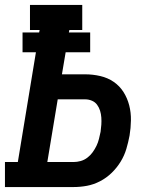

<svg xmlns="http://www.w3.org/2000/svg" viewBox="-24 -755 644 775"><path d="M-4 0V-101H48L121 -544H67V-624H134L136 -634H97V-735H308V-634H256L254 -624H340V-544H241L226 -455H320Q351 -455 381 -448Q411 -441 435 -424.5Q459 -408 474.5 -383.5Q490 -359 497.5 -330Q505 -301 504.5 -269.5Q504 -238 499 -208Q494 -181 486 -154Q478 -127 463 -102.5Q448 -78 427 -57.5Q406 -37 380 -23.5Q354 -10 327 -5Q300 0 273 0ZM167 -101H273Q287 -101 301.5 -105Q316 -109 328.5 -118.5Q341 -128 350 -140.5Q359 -153 365.5 -166.5Q372 -180 375.5 -194.5Q379 -209 382 -223Q384 -237 385 -251.5Q386 -266 385 -280.5Q384 -295 380 -308Q376 -321 368 -332Q360 -343 347 -348.5Q334 -354 320 -354H209Z"/></svg>

Font: Iosevka Slab Extended Oblique
Style: Bold
Weight: 700
Width: 7
Italic angle: -9°
Monospace: yes
Designer: Belleve Invis
Foundry: Belleve Invis
Version: Version 11.1.1; ttfautohint (v1.8.3)